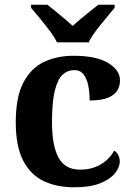

<svg xmlns="http://www.w3.org/2000/svg" viewBox="-20 -786 567 816"><path d="M295 10Q221 10 165.5 -16.5Q110 -43 78.5 -103.5Q47 -164 47 -266Q47 -374 79.5 -435.5Q112 -497 167.5 -523Q223 -549 292 -549Q389 -549 439.5 -518.5Q490 -488 490 -444Q490 -422 479.5 -403Q469 -384 441 -371.5Q413 -359 361 -359Q361 -393 355 -422.5Q349 -452 335 -470Q321 -488 296 -488Q267 -488 246 -468.5Q225 -449 213 -401Q201 -353 201 -267Q201 -166 229 -115.5Q257 -65 320 -65Q372 -65 410 -88.5Q448 -112 465 -146Q477 -139 483 -126Q489 -113 489 -100Q489 -75 468.5 -49.5Q448 -24 405.5 -7Q363 10 295 10ZM222 -606Q211 -629 191 -655.5Q171 -682 149.5 -708Q128 -734 112 -753V-766H181Q202 -750 234.5 -723Q267 -696 289 -676Q304 -690 324 -706.5Q344 -723 364 -739Q384 -755 398 -766H467V-753Q452 -734 430 -708Q408 -682 388 -655.5Q368 -629 357 -606Z"/></svg>

Font: Noto Serif Ethiopic
Style: Bold
Weight: 700
Designer: Monotype Design Team
Foundry: Monotype Imaging Inc.
Version: Version 2.102; ttfautohint (v1.8.4.7-5d5b)